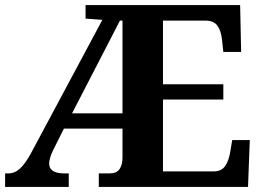

<svg xmlns="http://www.w3.org/2000/svg" viewBox="-20 -734 1033 754"><path d="M0 0V-53H12Q38 -53 58.5 -72Q79 -91 101 -131L382 -656L316 -661V-714H923L927 -530H857L852 -577Q848 -614 833.5 -633.5Q819 -653 788 -653H620V-403H857V-343H620V-61H820Q850 -61 864.5 -82.5Q879 -104 884 -137L892 -184H961L954 0H368V-53H410Q438 -53 449.5 -70Q461 -87 461 -113V-229H231L189 -145Q181 -129 177 -115Q173 -101 173 -92Q173 -53 233 -53H250V0ZM263 -289H461V-653H451Z"/></svg>

Font: Noto Serif Thai
Style: Bold
Weight: 700
Designer: Monotype Design Team
Foundry: Monotype Imaging Inc.
Version: Version 2.002; ttfautohint (v1.8.4.7-5d5b)